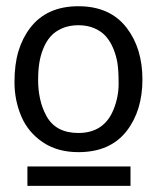

<svg xmlns="http://www.w3.org/2000/svg" viewBox="-20 -820 507 622"><path d="M68.8 -280.8H402.8V-217.8H68.8ZM130.4 -444.3Q160.6 -389.2 233.9 -389.2Q316.9 -389.2 347.7 -464.8Q364.3 -505.9 364.3 -548.3Q364.3 -590.8 360.6 -614.7Q356.9 -638.7 347.4 -661.9Q337.9 -685.1 323.5 -701.7Q309.1 -718.3 286.1 -728.3Q263.2 -738.3 233.9 -738.3Q204.6 -738.3 181.4 -728.3Q158.2 -718.3 143.8 -701.9Q129.4 -685.5 120.1 -662.4Q110.8 -639.2 107.2 -615Q103.5 -590.8 103.5 -559.8Q103.5 -528.8 109.9 -499.5Q116.2 -470.2 130.4 -444.3ZM77.6 -729.5Q131.3 -799.8 233.9 -799.8Q336.9 -799.8 390.6 -729.5Q441.4 -663.1 441.4 -562.5Q441.4 -461.9 390.6 -396Q337.4 -327.1 233.9 -327.1Q166 -327.1 118.4 -359.4Q70.8 -391.6 48.8 -443.6Q26.9 -495.6 26.9 -553.7Q26.9 -611.8 39.8 -654.3Q52.7 -696.8 77.6 -729.5Z"/></svg>

Font: Dhyana
Style: Regular
Weight: 400
Foundry: Vernon Adams
Version: Version 1.002; ttfautohint (v0.8.51-6076)